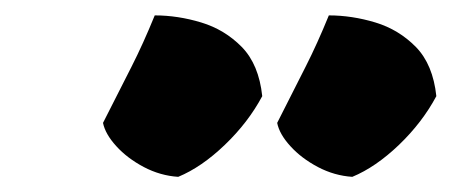

<svg xmlns="http://www.w3.org/2000/svg" viewBox="-20 -841 593 252"><path d="M442.4 -608.9Q418.9 -610.4 397.2 -621.8Q375.5 -633.3 361.1 -649.2Q346.7 -665 343.8 -679.7Q365.7 -723.1 381.1 -753.4Q396.5 -783.7 411.6 -820.8Q441.9 -820.8 472.7 -811.5Q503.4 -802.2 525.9 -779.3Q548.3 -756.3 552.7 -714.8Q534.2 -680.2 503.7 -650.9Q473.1 -621.6 442.4 -608.9ZM213.9 -608.9Q190.4 -610.4 168.7 -621.8Q147 -633.3 132.6 -649.2Q118.2 -665 115.2 -679.7Q137.2 -723.1 152.6 -753.4Q168 -783.7 183.1 -820.8Q213.4 -820.8 244.1 -811.5Q274.9 -802.2 297.4 -779.3Q319.8 -756.3 324.2 -714.8Q305.7 -680.2 275.1 -650.9Q244.6 -621.6 213.9 -608.9Z"/></svg>

Font: Fruktur
Style: Italic
Weight: 400
Italic angle: -8°
Designer: Viktoriya Grabowska, Eben Sorkin
Foundry: Viktoriya Grabowska
Version: Version 1.008; ttfautohint (v1.8.4.7-5d5b)